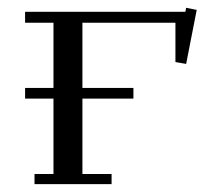

<svg xmlns="http://www.w3.org/2000/svg" viewBox="-20 -469 563 489"><path d="M43.9 -217.8V-245.1H116.2V-411.1H43.9V-439H452.1L454.1 -449.2L481 -443.8L454.1 -306.2L426.8 -311V-411.1H189.9V-245.1H319.8V-217.8H189.9V-25.9H264.2V0H67.9V-25.9H116.2V-217.8Z"/></svg>

Font: Dehuti
Style: Book
Weight: 400
Version: Version 1.2